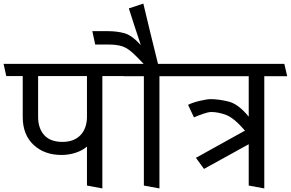

<svg xmlns="http://www.w3.org/2000/svg" viewBox="-31 -1037 1625 1073"><path d="M455 0V-218Q430 -196 392 -183.5Q354 -171 313 -171Q217 -171 156.5 -227.5Q96 -284 96 -384V-612H4L-11 -680H653L668 -612H541V16ZM182 -384Q182 -320 216 -282Q250 -244 318 -244Q381 -244 417 -280Q453 -316 455 -379V-612H182Z M852 -680H971Q975 -663 979.5 -645.5Q984 -628 988 -611H860V16L773 0V-611H660Q657 -628 653.5 -645.5Q650 -663 646 -680H772L731 -722Q687 -767 654.5 -777.5Q622 -788 580 -788H501L485 -863H569Q622 -863 664 -851.5Q706 -840 756 -785Q739 -836 722 -887.5Q705 -939 689 -990L770 -1017Q790 -933 810.5 -848.5Q831 -764 852 -680Z M1446 -611V16L1359 0V-231L1109 -93L1064 -155L1338 -307Q1277 -378 1233 -394.5Q1189 -411 1150 -411Q1133 -411 1105.5 -401.5Q1078 -392 1053 -381L1020 -451Q1045 -464 1086 -473.5Q1127 -483 1145 -483Q1191 -483 1246 -469.5Q1301 -456 1359 -385V-611H980Q977 -628 973.5 -645.5Q970 -663 966 -680H1558L1574 -611Z"/></svg>

Font: Palanquin
Style: Regular
Weight: 400
Designer: Pria Ravichandran
Version: Version 1.0.4